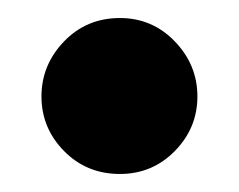

<svg xmlns="http://www.w3.org/2000/svg" viewBox="-20 -458 265 213"><path d="M113 -265Q76 -265 51 -290.5Q26 -316 26 -351Q26 -386 51 -412Q76 -438 113 -438Q149 -438 174 -412Q199 -386 199 -351Q199 -316 174 -290.5Q149 -265 113 -265Z"/></svg>

Font: Bona Nova SC
Style: Bold
Weight: 700
Designer: Mateusz Machalski
Foundry: Capitalics
Version: Version 4.001; ttfautohint (v1.8.4.7-5d5b)